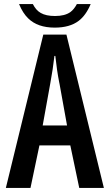

<svg xmlns="http://www.w3.org/2000/svg" viewBox="-20 -899 540 944"><path d="M425.8 -878.9Q402.3 -823.2 366.7 -796.4Q322.8 -763.2 249 -763.2Q165 -763.2 118.7 -808.6Q92.3 -834 73.7 -878.9H141.6Q156.7 -848.6 180.2 -835.4Q206.1 -820.3 250.5 -820.3Q298.8 -820.3 325.7 -839.4Q343.8 -852.5 357.9 -878.9ZM192.9 -729H306.6L490.7 24.9H369.6L325.7 -184.1H173.8L129.9 24.9H8.8ZM309.6 -282.2 272.9 -485.4Q272.5 -486.8 271 -494.6Q259.8 -550.8 252 -624H247.6Q240.7 -561.5 226.6 -485.4L189.9 -282.2Z"/></svg>

Font: BIZ UDGothic
Style: Bold
Weight: 700
Monospace: yes
Designer: TypeBank Co., Ltd.
Foundry: Morisawa Inc.
Version: Version 1.05